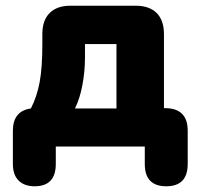

<svg xmlns="http://www.w3.org/2000/svg" viewBox="-20 -512 689 671"><path d="M242 -133H387V-358H277V-311Q277 -263 268 -215Q259 -167 242 -133ZM101 139Q65 139 45 119Q25 99 25 61V-55Q25 -124 88 -133Q109 -174 118.5 -224.5Q128 -275 128 -359V-393Q128 -441 153.5 -466.5Q179 -492 226 -492H454Q502 -492 527.5 -466.5Q553 -441 553 -393V-134H557Q636 -134 636 -55V61Q636 139 561 139Q486 139 486 61V0H175V61Q175 139 101 139Z"/></svg>

Font: Chiron GoRound TC H
Style: Regular
Weight: 900
Designer: Ryoko NISHIZUKA 西塚涼子 (kana, bopomofo & ideographs); Paul D. Hunt (Latin, Greek & Cyrillic); Sandoll Communications 산돌커뮤니
Foundry: Adobe
Version: Version 1.000;hotconv 1.1.1;makeotfexe 2.6.0